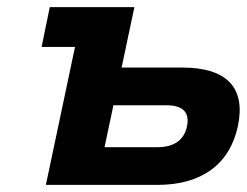

<svg xmlns="http://www.w3.org/2000/svg" viewBox="-20 -520 694 540"><path d="M109 0H423C547 0 626 -58 649 -165C672 -273 618 -330 493 -330H322L358 -500H120L97 -388H191ZM274 -106 299 -224H448C494 -224 514 -204 506 -165C498 -126 469 -106 423 -106Z"/></svg>

Font: LT Wave Bold
Style: Italic
Weight: 700
Designer: Daniel Lyons
Version: Version 2.5 (Glyphs App)